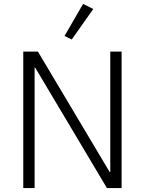

<svg xmlns="http://www.w3.org/2000/svg" viewBox="-20 -962 741 982"><path d="M457 -916 347 -760 310 -778 405 -942ZM527 0 160 -616H157V0H99V-698H174L541 -82H544V-698H602V0Z"/></svg>

Font: IBM Plex Sans Light
Style: Regular
Weight: 300
Designer: Mike Abbink, Paul van der Laan, Pieter van Rosmalen
Foundry: Bold Monday
Version: Version 3.0